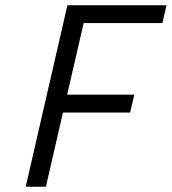

<svg xmlns="http://www.w3.org/2000/svg" viewBox="-20 -712 655 732"><path d="M237 -692H615L599 -624H299L236 -351H492L476 -283H220L155 0H78Z"/></svg>

Font: Cairo
Style: Italic
Weight: 400
Italic angle: -13°
Designer: Mohamed Gaber, Accademia di Belle Arti di Urbino and others
Foundry: Kief Type Foundry, Accademia di Belle Arti di Urbino and others
Version: Version 3.011